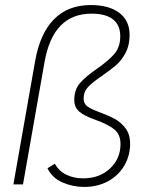

<svg xmlns="http://www.w3.org/2000/svg" viewBox="-20 -730 596 760"><path d="M168 -64 197 -82Q214 -52 243.5 -38Q273 -24 309 -24Q374 -24 415.5 -63Q457 -102 457 -160Q457 -197 433.5 -217Q410 -237 357 -256Q314 -271 294 -288Q274 -305 274 -334Q274 -375 296.5 -401Q319 -427 364 -458Q410 -490 433 -517Q456 -544 456 -587Q456 -631 427 -653.5Q398 -676 343 -676Q266 -676 219.5 -628Q173 -580 156 -483L71 0H33L119 -488Q138 -597 193.5 -653.5Q249 -710 339 -710Q412 -710 452.5 -679Q493 -648 493 -592Q493 -551 477.5 -521.5Q462 -492 440.5 -473Q419 -454 384 -430Q347 -405 329 -386Q311 -367 311 -340Q311 -321 324.5 -310Q338 -299 371 -287Q409 -273 434 -259.5Q459 -246 477 -222Q495 -198 495 -161Q495 -113 471.5 -73.5Q448 -34 406.5 -12Q365 10 313 10Q268 10 227 -8Q186 -26 168 -64Z"/></svg>

Font: Sarabun Thin
Style: Italic
Weight: 250
Italic angle: -10°
Designer: Suppakit Chalermlarp | Katatrad Co.,Ltd.
Foundry: Cadson Demak Co.,Ltd.
Version: Version 1.000; ttfautohint (v1.6)